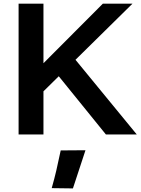

<svg xmlns="http://www.w3.org/2000/svg" viewBox="-20 -731 764 1044"><path d="M81.1 0H216.3V-234.4L700.2 -710.9H539.1L216.3 -387.2V-710.9H81.1ZM555.7 0H723.6L359.4 -443.8L269 -354ZM261.2 292 376.5 293.5 444.8 85.9 310.1 86.9Q295.4 156.2 285.9 197.3Q276.4 238.3 261.2 292Z"/></svg>

Font: Roboto Flex
Style: wght 600 wdth 140 opsz 13.0 GRAD 0.00 slnt 0.00 XTRA 468 XOPQ 96 YOPQ 79 YTLC 514 YTUC 712 YTAS 750 YTDE -203.00 YTFI 738
Weight: 600
Width: 8
Designer: Berlow after Robertson
Foundry: Google
Version: Version 3.100